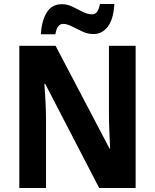

<svg xmlns="http://www.w3.org/2000/svg" viewBox="-20 -944 778 964"><path d="M661 0H478L207 -523H203Q206 -482 208.5 -433.5Q211 -385 211 -344V0H77V-714H259L530 -198H533Q531 -236 529 -284.5Q527 -333 527 -371V-714H661ZM185 -772Q189 -839 214.5 -881Q240 -923 291 -923Q318 -923 344.5 -910Q371 -897 395.5 -884.5Q420 -872 443 -872Q457 -872 466.5 -883.5Q476 -895 482 -924H554Q550 -848 521.5 -810.5Q493 -773 449 -773Q421 -773 394 -785.5Q367 -798 342 -811Q317 -824 297 -824Q283 -824 273 -812.5Q263 -801 258 -772Z"/></svg>

Font: Noto Sans Khmer UI SemiCondensed
Style: Bold
Weight: 700
Width: 4
Designer: Danh Hong and the Monotype Design Team
Foundry: Monotype Imaging Inc.
Version: Version 2.002; ttfautohint (v1.8.4.7-5d5b)